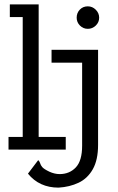

<svg xmlns="http://www.w3.org/2000/svg" viewBox="-20 -685 540 879"><path d="M19 0V-58H84V-607H25V-665H157V-58H281V0ZM382 -553Q361 -553 346 -568Q331 -583 331 -604Q331 -626 345.5 -641Q360 -656 382 -656Q403 -656 418.5 -640.5Q434 -625 434 -604Q434 -583 418.5 -568Q403 -553 382 -553ZM248 174Q160 174 108 110L155 48Q162 55 164 63Q166 71 173.5 80Q181 89 206 101Q230 112 253 112Q298 112 327 81.5Q356 51 356 -18V-398H216V-457H429V-22Q429 47 405 89.5Q381 132 340 151.5Q299 171 248 174Z"/></svg>

Font: Ligconsolata
Style: Regular
Weight: 400
Monospace: yes
Designer: Raph Levien, Cyreal, Brenton Simpson
Foundry: Raph Levien, Cyreal, Google
Version: Version 3.001; ttfautohint (v1.8.2.53-6de2)